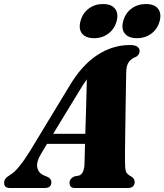

<svg xmlns="http://www.w3.org/2000/svg" viewBox="-66 -933 816 953"><path d="M138.5 -171Q112.5 -128 119.5 -99.5Q126.5 -71 158 -60L173 -53.5Q189 -43.5 189 -29.5Q189 0 157.5 0H-18Q-45.5 0 -45.5 -25Q-45.5 -36 -39.5 -45Q-33.5 -54 -15 -65.5Q5.5 -77 31.2 -109Q57 -141 83 -183.5L278.5 -506Q340 -609.5 416.5 -659.5Q493 -709.5 578.5 -709.5Q605.5 -709.5 616.2 -701Q627 -692.5 627 -680Q627 -662.5 610.5 -651.5Q586.5 -643 573.8 -625.8Q561 -608.5 560.5 -574Q560 -551 559.2 -504.2Q558.5 -457.5 557.5 -400Q556.5 -342.5 555.8 -286.2Q555 -230 554.5 -187Q554 -144 554.5 -128Q554.5 -96.5 559 -82.2Q563.5 -68 588.5 -55Q602.5 -44.5 602.5 -29Q602.5 -16 594 -8Q585.5 0 570 0H305Q290 0 284.5 -7.5Q279 -15 279 -25.5Q279 -46 303.5 -57.5L326 -61.5Q340.5 -67 346.8 -83Q353 -99 353.5 -122Q354 -137.5 354.5 -162.5Q355 -187.5 356 -219H167.5ZM323.5 -475 198 -269H357.5Q359.5 -337 361.8 -411.2Q364 -485.5 365 -539Q357 -528.5 346.8 -512.8Q336.5 -497 323.5 -475ZM401 -743.5Q360 -743.5 341.5 -766.2Q323 -789 333.5 -828Q343.5 -867 374 -890Q404.5 -913 445.5 -913Q486.5 -913 504.8 -890Q523 -867 513 -828Q502.5 -789.5 472.2 -766.5Q442 -743.5 401 -743.5ZM613.5 -743.5Q572.5 -743.5 553.8 -766.2Q535 -789 545.5 -828Q555.5 -867 586.2 -890Q617 -913 658 -913Q700 -913 718.2 -890Q736.5 -867 726.5 -828Q716 -789.5 685.8 -766.5Q655.5 -743.5 613.5 -743.5Z"/></svg>

Font: Fraunces 144pt S050 Black
Style: Italic
Weight: 900
Italic angle: -16°
Version: Version 1.000; ttfautohint (v1.8.3)